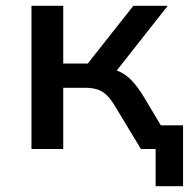

<svg xmlns="http://www.w3.org/2000/svg" viewBox="-20 -516 670 665"><path d="M519 129V0H482V-82H614V129ZM89 0V-496H199V-296H284L442 -496H561L368 -251L350 -279Q380 -276 401 -264.5Q422 -253 440.5 -232.5Q459 -212 479 -179L586 0H468L381 -144Q367 -168 353 -183Q339 -198 320.5 -205Q302 -212 273 -212H199V0Z"/></svg>

Font: Nunito Sans 8pt SemiBold
Style: Regular
Weight: 600
Version: Version 3.101;gftools[0.9.27]